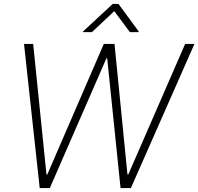

<svg xmlns="http://www.w3.org/2000/svg" viewBox="-20 -949 1001 969"><path d="M180.4 0 101.2 -727.3H147.4L214.5 -68.5H218.8L503.9 -727.3H557.9L623.2 -68.5H627.5L914.4 -727.3H961.3L640.6 0H588.4L521 -654.5H517L231.5 0ZM444 -786.9 556.8 -892.8 635.4 -786.9H679.8L679.9 -790.5L578.1 -929H548.6L399.4 -790.5L399.6 -786.9Z"/></svg>

Font: Inter Extra Light  BETA
Style: Italic
Weight: 200
Italic angle: 9.39999°
Designer: Rasmus Andersson
Foundry: rsms
Version: Version 3.011;git-f93a4a705